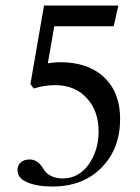

<svg xmlns="http://www.w3.org/2000/svg" viewBox="-20 -665 509 696"><path d="M169.9 11.2Q115.2 11.2 79.3 -3.9Q43.5 -19 43.5 -48.3Q43.5 -65.4 55.2 -76.2Q66.9 -86.9 86.9 -86.9Q117.2 -86.9 136.2 -54.7Q145.5 -37.1 164.3 -27.6Q183.1 -18.1 206.5 -18.1Q265.1 -18.1 301.3 -68.8Q337.4 -119.6 337.4 -189Q337.4 -262.7 294.4 -309.6Q251.5 -356.4 179.2 -356.4Q141.6 -356.4 102.1 -344.2L90.3 -360.4L139.6 -645H409.2L392.1 -569.8H176.8L153.3 -435.5Q176.8 -439.5 198.2 -439.5Q299.3 -439.5 357.4 -384.8Q415.5 -330.1 415.5 -233.4Q415.5 -126 348.1 -57.4Q280.8 11.2 169.9 11.2Z"/></svg>

Font: Elstob 14pt Medium
Style: Regular
Weight: 500
Designer: Peter S. Baker
Version: Version 1.015